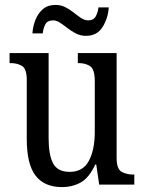

<svg xmlns="http://www.w3.org/2000/svg" viewBox="-20 -752 588 782"><path d="M232 10Q161 10 125 -36.5Q89 -83 89 -186V-427Q89 -471 70 -483Q51 -495 23 -495H19V-536H178V-189Q178 -122 196 -87Q214 -52 264 -52Q318 -52 342 -97Q366 -142 366 -215V-422Q366 -470 347 -482.5Q328 -495 300 -495H297V-536H455V-109Q455 -64 475 -52.5Q495 -41 523 -41H527V0H384L372 -82H368Q343 -28 309 -9Q275 10 232 10ZM330 -606Q308 -606 289.5 -615.5Q271 -625 255 -637.5Q239 -650 224.5 -659.5Q210 -669 196 -669Q173 -669 164.5 -652.5Q156 -636 154 -616H112Q114 -645 124.5 -671.5Q135 -698 155 -715Q175 -732 206 -732Q228 -732 246.5 -722.5Q265 -713 280.5 -700.5Q296 -688 310.5 -678.5Q325 -669 339 -669Q361 -669 370 -685.5Q379 -702 381 -722H423Q420 -677 397.5 -641.5Q375 -606 330 -606Z"/></svg>

Font: Noto Serif Condensed
Style: Regular
Weight: 400
Width: 3
Designer: Monotype Design Team
Foundry: Monotype Imaging Inc.
Version: Version 2.013; ttfautohint (v1.8.4.7-5d5b)